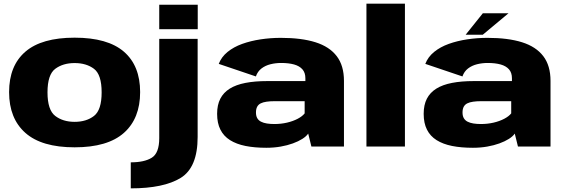

<svg xmlns="http://www.w3.org/2000/svg" viewBox="-20 -805 3104 1055"><path d="M390 4.5Q571.5 4.5 660.8 -74.8Q750 -154 750 -299Q750 -444 660.8 -521Q571.5 -598 390 -598Q209 -598 119.5 -521Q30 -444 30 -299Q30 -154 119.5 -74.8Q209 4.5 390 4.5ZM390 -135.5Q326 -135.5 283.5 -168Q241 -200.5 241 -297.5Q241 -395 283.5 -426.8Q326 -458.5 390 -458.5Q454.5 -458.5 496.5 -426.8Q538.5 -395 538.5 -297.5Q538.5 -200.5 496.5 -168Q454.5 -135.5 390 -135.5Z M698.5 230Q879 230 972.5 172.8Q1066 115.5 1066 -52.5V-591.5H855V-46Q855 36 814.2 61.5Q773.5 87 698.5 87ZM855 -779V-644.5H1066.5V-779Z M1443.5 7Q1485 7 1522 0.5Q1559 -6 1589.2 -17Q1619.5 -28 1641.2 -41.8Q1663 -55.5 1673.5 -71L1691 0H1870V-360.5Q1870 -444.5 1830.2 -496.5Q1790.5 -548.5 1713.5 -572.8Q1636.5 -597 1523.5 -597Q1467 -597 1412.2 -588.8Q1357.5 -580.5 1310.8 -563.8Q1264 -547 1230.2 -519.5Q1196.5 -492 1182 -454L1386 -385Q1395.5 -412.5 1416.8 -428.8Q1438 -445 1466.2 -452Q1494.5 -459 1524.5 -459Q1566 -459 1595.8 -450.8Q1625.5 -442.5 1641.8 -424Q1658 -405.5 1658 -375V-359.5H1448.5Q1380.5 -359.5 1328.8 -349.5Q1277 -339.5 1242.5 -318Q1208 -296.5 1190.5 -262.5Q1173 -228.5 1173 -179.5Q1173 -128.5 1191 -92.8Q1209 -57 1244 -35Q1279 -13 1329 -3Q1379 7 1443.5 7ZM1487.5 -123.5Q1465 -123.5 1446.2 -126.5Q1427.5 -129.5 1414 -136.5Q1400.5 -143.5 1393.5 -155.8Q1386.5 -168 1386.5 -187Q1386.5 -206 1393 -218.2Q1399.5 -230.5 1412.5 -237Q1425.5 -243.5 1444.8 -246.2Q1464 -249 1488.5 -249H1654V-182Q1641.5 -166 1616 -152.5Q1590.5 -139 1557.2 -131.2Q1524 -123.5 1487.5 -123.5Z M1993.5 0H2205V-785H1993.5Z M2578.5 7Q2620 7 2657 0.5Q2694 -6 2724.2 -17Q2754.5 -28 2776.2 -41.8Q2798 -55.5 2808.5 -71L2826 0H3005V-360.5Q3005 -444.5 2965.2 -496.5Q2925.5 -548.5 2848.5 -572.8Q2771.5 -597 2658.5 -597Q2602 -597 2547.2 -588.8Q2492.5 -580.5 2445.8 -563.8Q2399 -547 2365.2 -519.5Q2331.5 -492 2317 -454L2521 -385Q2530.5 -412.5 2551.8 -428.8Q2573 -445 2601.2 -452Q2629.5 -459 2659.5 -459Q2701 -459 2730.8 -450.8Q2760.5 -442.5 2776.8 -424Q2793 -405.5 2793 -375V-359.5H2583.5Q2515.5 -359.5 2463.8 -349.5Q2412 -339.5 2377.5 -318Q2343 -296.5 2325.5 -262.5Q2308 -228.5 2308 -179.5Q2308 -128.5 2326 -92.8Q2344 -57 2379 -35Q2414 -13 2464 -3Q2514 7 2578.5 7ZM2622.5 -123.5Q2600 -123.5 2581.2 -126.5Q2562.5 -129.5 2549 -136.5Q2535.5 -143.5 2528.5 -155.8Q2521.5 -168 2521.5 -187Q2521.5 -206 2528 -218.2Q2534.5 -230.5 2547.5 -237Q2560.5 -243.5 2579.8 -246.2Q2599 -249 2623.5 -249H2789V-182Q2776.5 -166 2751 -152.5Q2725.5 -139 2692.2 -131.2Q2659 -123.5 2622.5 -123.5ZM2538.5 -614H2632.5L2774 -732H2633Z"/></svg>

Font: Anybody SemiExpanded ExtraBold
Style: Regular
Weight: 800
Width: 6
Version: Version 1.113;gftools[0.9.25]